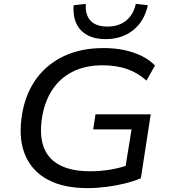

<svg xmlns="http://www.w3.org/2000/svg" viewBox="-20 -962 874 991"><path d="M432 9Q309 9 228 -34Q147 -77 111.5 -158Q76 -239 91 -352Q102 -438 136.5 -505Q171 -572 226.5 -619Q282 -666 354.5 -690Q427 -714 514 -714Q572 -714 621.5 -703.5Q671 -693 711.5 -673Q752 -653 780 -624L736 -546Q690 -587 635 -606Q580 -625 509 -625Q421 -625 355 -592Q289 -559 248 -495.5Q207 -432 195 -342Q178 -210 242 -144Q306 -78 444 -78Q500 -78 552 -87Q604 -96 650 -113L623 -72L659 -294H461L473 -372H758L707 -42Q672 -27 626 -15.5Q580 -4 529.5 2.5Q479 9 432 9ZM525 -760Q469 -760 430.5 -781Q392 -802 374 -841Q356 -880 360 -935L423 -942Q419 -886 447 -855.5Q475 -825 535 -825Q594 -825 631.5 -856Q669 -887 681 -942L743 -935Q725 -852 667 -806Q609 -760 525 -760Z"/></svg>

Font: Nunito Sans 10pt SemiExpanded Medium
Style: Italic
Weight: 500
Width: 6
Italic angle: -9°
Designer: Vernon Adams
Foundry: Vernon Adams
Version: Version 3.101;gftools[0.9.27]